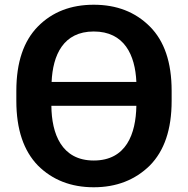

<svg xmlns="http://www.w3.org/2000/svg" viewBox="-20 -776 794 811"><path d="M49 -350C49 -229 80 -139 140 -77C201 -16 280 15 376 15C472 15 551 -16 613 -77C674 -139 705 -229 705 -350V-392C705 -513 674 -603 613 -664C551 -726 472 -756 376 -756C280 -756 201 -726 140 -664C80 -603 49 -513 49 -392ZM376 -98C240 -98 198 -211 197 -329H556C554 -210 513 -98 376 -98ZM376 -643C505 -643 551 -544 556 -430H198C203 -543 247 -643 376 -643Z"/></svg>

Font: Cheyenne Sans
Style: Bold
Weight: 700
Designer: The Public Sans project authors (U.S. Web Design System), Libre Franklin designed by Pablo Impallari and Rodrigo Fuenzal
Foundry: The Cheyenne Sans Project Authors
Version: Version 2.007